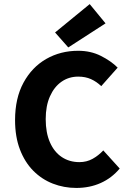

<svg xmlns="http://www.w3.org/2000/svg" viewBox="-20 -914 640 946"><path d="M356.1 12Q295.1 12 240.5 -9.2Q186 -30.4 144.1 -72.5Q102.3 -114.6 78.3 -177.3Q54.2 -240 54.2 -322.1Q54.2 -430.2 95.8 -506.7Q137.4 -583.2 207.7 -623.5Q278.1 -663.8 365.4 -663.8Q427.3 -663.8 477.3 -638.5Q527.3 -613.3 559.7 -580.8L478.8 -489.6Q455.9 -511.7 428.3 -524.1Q400.8 -536.5 365.4 -536.5Q319 -536.5 283 -511.3Q246.9 -486.1 226.1 -439.2Q205.2 -392.4 205.2 -327.1Q205.2 -260.1 226.1 -212.6Q246.9 -165.2 284.4 -140.2Q322 -115.2 371.2 -115.2Q406.9 -115.2 436 -131.3Q465 -147.3 488.9 -172.9L569.8 -83.6Q530.4 -36.5 476.1 -12.3Q421.9 12 356.1 12ZM316.4 -680.3 251.3 -754 422 -893.8 500 -798.9Z"/></svg>

Font: Source Code Pro ExtraLight
Style: Regular
Weight: 200
Monospace: yes
Designer: Paul D. Hunt, Teo Tuominen
Foundry: Adobe
Version: Version 1.026;hotconv 1.1.0;makeotfexe 2.6.0